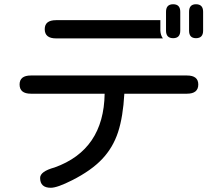

<svg xmlns="http://www.w3.org/2000/svg" viewBox="-20 -804 1040 895"><path d="M787.1 -784.2Q820.3 -784.2 820.3 -749V-661.1Q820.3 -626 787.1 -626Q753.9 -626 753.9 -661.1V-749Q753.9 -784.2 787.1 -784.2ZM893.6 -784.2Q926.8 -784.2 926.8 -749V-661.1Q926.8 -626 893.6 -626Q861.3 -626 861.3 -661.1V-749Q861.3 -784.2 893.6 -784.2ZM739.3 -625H241.2Q188.5 -625 188.5 -668Q188.5 -710 241.2 -710H727.5V-661.1Q728.5 -639.6 739.3 -625ZM316.4 36.1Q247.1 71.3 216.8 71.3Q167 71.3 167 25.4Q167 -4.9 234.4 -23.4Q463.9 -105.5 467.8 -367.2H124Q71.3 -367.2 71.3 -410.2Q71.3 -452.1 124 -452.1H851.6Q904.3 -452.1 904.3 -410.2Q904.3 -367.2 851.6 -367.2H559.6Q553.7 -259.8 530.3 -188Q506.8 -116.2 456.1 -62.5Q405.3 -8.8 316.4 36.1Z"/></svg>

Font: FakePearl
Style: Regular
Weight: 400
Version: Version 1.2